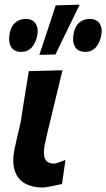

<svg xmlns="http://www.w3.org/2000/svg" viewBox="-20 -810 466 842"><path d="M167.5 12.5Q123 12.5 90.5 -5Q58 -22.5 44.8 -61Q31.5 -99.5 45 -162.5Q52.5 -197.5 58.5 -222Q64.5 -246.5 70.5 -274Q81 -341.5 89.2 -393Q97.5 -444.5 106.5 -498L254 -502Q233 -414.5 215 -340.5Q197 -266.5 185 -216L176.5 -176Q168 -136.5 177.2 -114.5Q186.5 -92.5 218 -92.5Q226 -92.5 267 -108.5L252 -3Q228 2.5 202 7.5Q176 12.5 167.5 12.5ZM152.5 -569.5Q171 -624.5 188.8 -678.2Q206.5 -732 224.5 -786.5L329.5 -789.5Q302 -733.5 275.5 -679Q249 -624.5 223 -571ZM73 -582.5Q40 -582.5 27.5 -606.8Q15 -631 23.5 -668.5Q29.5 -696 47.8 -711.5Q66 -727 92.5 -727Q123 -727 136.2 -706.5Q149.5 -686 143.5 -655Q128 -582.5 73 -582.5ZM354 -582.5Q320.5 -582.5 308 -606.8Q295.5 -631 304 -668.5Q310.5 -696 328.5 -711.5Q346.5 -727 373 -727Q403.5 -727 417 -706.5Q430.5 -686 424 -655Q408.5 -582.5 354 -582.5Z"/></svg>

Font: Commissioner Loud SemiBold
Style: Italic
Weight: 600
Italic angle: -12°
Designer: Kostas Bartsokas
Foundry: Kostas Bartsokas
Version: Version 1.000; ttfautohint (v1.8.3)